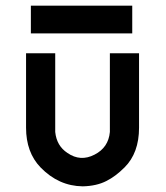

<svg xmlns="http://www.w3.org/2000/svg" viewBox="-20 -648 585 678"><path d="M89 -628V-530H447V-628ZM471 -197V-460H368V-200V-182Q363 -127 314 -102Q264 -76 218 -108Q180 -133 175 -182V-200V-460H72V-197Q72 -110 123 -57Q187 9 272 10Q321 9 356 -9Q388 -25 420 -57Q471 -108 471 -197Z"/></svg>

Font: NM-font
Style: Medium
Weight: 500
Designer: ""
Foundry: ""
Version: ""